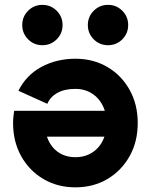

<svg xmlns="http://www.w3.org/2000/svg" viewBox="-20 -764 625 796"><path d="M499.6 -197.3V-304.7H178.9L76.8 -197.3ZM176.3 -333.6Q187.6 -361.6 217.3 -378.6Q247 -395.5 292.6 -395.5Q321.9 -395.5 345.6 -384.9Q369.3 -374.3 386.5 -355Q403.6 -335.7 412.8 -310.1Q422.1 -284.5 422.1 -253.9Q422.1 -222.9 412.8 -196.9Q403.6 -170.9 386.5 -151.9Q369.3 -132.9 345.5 -122.6Q321.6 -112.3 292.6 -112.3Q263.6 -112.3 240.1 -122.6Q216.7 -132.9 200.1 -151.9Q183.6 -170.9 174.8 -196.9Q166 -222.9 166 -253.9Q166 -267.7 170.7 -280.5Q175.4 -293.4 178.9 -304.7H38.7Q36.8 -292.8 35.5 -279.8Q34.2 -266.9 34.2 -253.9Q34.2 -176.6 67.9 -116.4Q101.6 -56.2 160 -21.8Q218.4 12.7 292.6 12.7Q367 12.7 425.3 -21.8Q483.6 -56.2 517.3 -116.4Q551 -176.6 551 -253.9Q551 -331.2 517.4 -391.4Q483.9 -451.6 425.6 -486Q367.3 -520.5 292.6 -520.5Q214.8 -520.5 151.8 -486.7Q88.8 -452.8 56.4 -387.7ZM344.2 -660.2Q344.2 -625.3 368.6 -600.9Q393 -576.6 427.8 -576.6Q462.7 -576.6 487.1 -600.9Q511.4 -625.3 511.4 -660.2Q511.4 -695 487.1 -719.4Q462.7 -743.8 427.8 -743.8Q393 -743.8 368.6 -719.4Q344.2 -695 344.2 -660.2ZM72.2 -660.2Q72.2 -625.3 96.5 -600.9Q120.9 -576.6 155.8 -576.6Q190.6 -576.6 215 -600.9Q239.4 -625.3 239.4 -660.2Q239.4 -695 215 -719.4Q190.6 -743.8 155.8 -743.8Q120.9 -743.8 96.5 -719.4Q72.2 -695 72.2 -660.2Z"/></svg>

Font: Giphurs SC
Style: Regular
Weight: 400
Version: Version 0.920